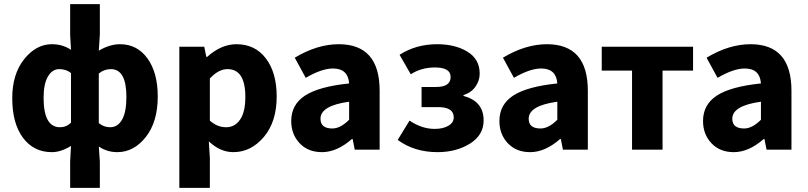

<svg xmlns="http://www.w3.org/2000/svg" viewBox="-20 -721 3892 925"><path d="M318 184V57L322 -18Q273 12 230 12Q142 12 90.5 -57.5Q39 -127 39 -248Q39 -364 96.5 -436Q154 -508 230 -508Q282 -508 322 -481L318 -553V-701H461V-553L456 -477Q509 -508 558 -508Q641 -508 690.5 -439.5Q740 -371 740 -256Q740 -134 682.5 -61Q625 12 545 12Q496 12 456 -15L461 57V184ZM269 -108Q300 -108 322 -130V-369Q299 -388 265 -388Q232 -388 211 -352.5Q190 -317 190 -250Q190 -108 269 -108ZM511 -108Q547 -108 568 -144.5Q589 -181 589 -254Q589 -388 514 -388Q482 -388 456 -367V-128Q480 -108 511 -108Z M844 184V-496H964L974 -447H978Q1046 -508 1119 -508Q1209 -508 1261 -439.5Q1313 -371 1313 -256Q1313 -134 1251 -61Q1189 12 1104 12Q1041 12 986 -40L991 39V184ZM1070 -108Q1111 -108 1136.5 -144.5Q1162 -181 1162 -254Q1162 -388 1076 -388Q1033 -388 991 -343V-140Q1026 -108 1070 -108Z M1531 12Q1464 12 1423.5 -31Q1383 -74 1383 -138Q1383 -217 1449.5 -260.5Q1516 -304 1662 -319Q1657 -391 1584 -391Q1530 -391 1453 -346L1400 -443Q1508 -508 1612 -508Q1809 -508 1809 -284V0H1689L1679 -51H1675Q1603 12 1531 12ZM1581 -102Q1620 -102 1662 -144V-231Q1524 -212 1524 -149Q1524 -102 1581 -102Z M2088 12Q1976 12 1896 -47L1953 -140Q2012 -100 2074 -100Q2114 -100 2140 -115Q2166 -130 2166 -156Q2166 -205 2090 -205H2011V-302H2081Q2151 -302 2151 -350Q2151 -396 2076 -396Q2009 -396 1959 -363L1905 -457Q1984 -508 2086 -508Q2173 -508 2232 -472Q2291 -436 2291 -366Q2291 -333 2271 -304Q2251 -275 2213 -263V-259Q2310 -233 2310 -141Q2310 -70 2244 -29Q2178 12 2088 12Z M2534 12Q2467 12 2426.5 -31Q2386 -74 2386 -138Q2386 -217 2452.5 -260.5Q2519 -304 2665 -319Q2660 -391 2587 -391Q2533 -391 2456 -346L2403 -443Q2511 -508 2615 -508Q2812 -508 2812 -284V0H2692L2682 -51H2678Q2606 12 2534 12ZM2584 -102Q2623 -102 2665 -144V-231Q2527 -212 2527 -149Q2527 -102 2584 -102Z M3025 0V-381H2879V-496H3319V-381H3172V0Z M3515 12Q3448 12 3407.5 -31Q3367 -74 3367 -138Q3367 -217 3433.5 -260.5Q3500 -304 3646 -319Q3641 -391 3568 -391Q3514 -391 3437 -346L3384 -443Q3492 -508 3596 -508Q3793 -508 3793 -284V0H3673L3663 -51H3659Q3587 12 3515 12ZM3565 -102Q3604 -102 3646 -144V-231Q3508 -212 3508 -149Q3508 -102 3565 -102Z"/></svg>

Font: Toshiba Sans
Style: Bold
Weight: 700
Designer: Paul D. Hunt
Foundry: Toshiba Corporation
Version: Version 2.020;PS 2.0;hotconv 1.0.86;makeotf.lib2.5.63406